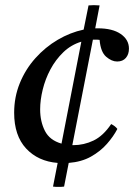

<svg xmlns="http://www.w3.org/2000/svg" viewBox="-20 -622 534 746"><path d="M207 104Q203 104 197 104Q191 104 186 103L204 11Q128 5 81.5 -45Q35 -95 35 -184Q35 -245 57 -299Q79 -353 117.5 -396Q156 -439 204.5 -467.5Q253 -496 305 -507L324 -601Q329 -601 334.5 -601.5Q340 -602 345 -602Q350 -602 355.5 -601.5Q361 -601 367 -601L350 -512Q355 -512 360 -512Q417 -512 449 -490Q481 -468 481 -433Q481 -411 469 -397Q457 -383 435 -383Q414 -383 392.5 -401.5Q371 -420 367 -467Q362 -468 357 -468Q352 -468 349 -468Q345 -468 341 -468L261 -58Q263 -58 265 -58Q306 -58 343.5 -76Q381 -94 412 -140Q428 -132 436 -121Q421 -92 395.5 -63Q370 -34 333.5 -13.5Q297 7 247 11L229 103Q223 104 217.5 104Q212 104 207 104ZM219 -64 296 -460Q256 -448 226 -419Q196 -390 176 -352.5Q156 -315 146 -274Q136 -233 136 -197Q136 -150 154.5 -113.5Q173 -77 219 -64Z"/></svg>

Font: Tiro Telugu
Style: Italic
Weight: 400
Italic angle: -11°
Designer: Telugu: John Hudson & Fiona Ross, assisted by Kaja Sojewska. Latin: John Hudson with Paul Hanslow, assisted by Kaja Soje
Foundry: Tiro Typeworks Ltd.
Version: Version 1.52